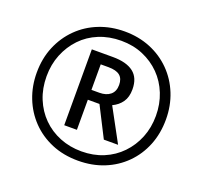

<svg xmlns="http://www.w3.org/2000/svg" viewBox="-126 -870 1083 1025"><g transform="rotate(20 415.5 -357.0)"><path d="M282 -143V-574H402Q479 -574 519 -543Q559 -512 559 -447Q559 -403 539.5 -375Q520 -347 486 -331L588 -143H507L420 -314H354V-143ZM399 -370Q438 -370 461 -389Q484 -408 484 -445Q484 -481 463 -498Q442 -515 398 -515H354V-370ZM415 10Q332 10 264.5 -18.5Q197 -47 148.5 -97.5Q100 -148 74 -214.5Q48 -281 48 -357Q48 -438 76 -505Q104 -572 154 -621.5Q204 -671 271 -697.5Q338 -724 415 -724Q495 -724 562 -696.5Q629 -669 678.5 -619Q728 -569 755 -502Q782 -435 782 -357Q782 -277 755 -210Q728 -143 678.5 -93.5Q629 -44 562 -17Q495 10 415 10ZM415 -43Q483 -43 539.5 -66.5Q596 -90 637.5 -133Q679 -176 702 -233Q725 -290 725 -357Q725 -424 702 -481.5Q679 -539 637.5 -581Q596 -623 539.5 -647Q483 -671 415 -671Q347 -671 289.5 -647.5Q232 -624 191 -581Q150 -538 127 -481Q104 -424 104 -357Q104 -288 127.5 -230.5Q151 -173 193 -131Q235 -89 292 -66Q349 -43 415 -43Z"/></g></svg>

Font: Noto Sans Arabic Condensed
Style: Regular
Weight: 400
Width: 3
Designer: Monotype Design Team, Nadine Chahine, Nizar Qandah and Khaled Hosny
Foundry: Monotype Imaging Inc.
Version: Version 2.012